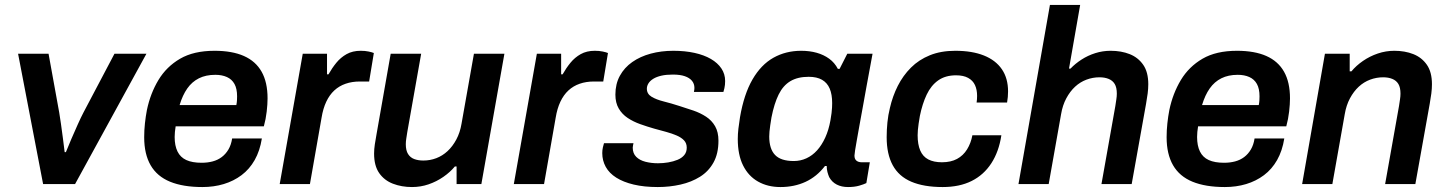

<svg xmlns="http://www.w3.org/2000/svg" viewBox="-20 -743 5841 775"><path d="M154 0 53 -526H176L219 -289Q222 -272 226 -243.5Q230 -215 234 -184.5Q238 -154 241 -129H246Q255 -152 268 -182Q281 -212 294 -241Q307 -270 317 -289L442 -526H571L283 0Z M797 12Q719 12 666.5 -9.5Q614 -31 588 -76Q562 -121 562 -189Q562 -217 565 -245Q568 -273 573 -299Q587 -366 619.5 -420Q652 -474 707 -506Q762 -538 846 -538Q917 -538 964.5 -517Q1012 -496 1036 -453.5Q1060 -411 1060 -346Q1060 -323 1056.5 -292.5Q1053 -262 1045 -233H689Q687 -221 686 -210.5Q685 -200 685 -190Q685 -155 696.5 -131.5Q708 -108 732 -97Q756 -86 794 -86Q818 -86 838.5 -91.5Q859 -97 875 -109Q891 -121 902 -139.5Q913 -158 917 -184H1037Q1029 -134 1008 -97Q987 -60 955 -36Q923 -12 883 0Q843 12 797 12ZM705 -319H934Q936 -329 936.5 -338Q937 -347 937 -354Q937 -385 926.5 -404Q916 -423 896 -432Q876 -441 849 -441Q811 -441 783 -427Q755 -413 736 -386Q717 -359 705 -319Z M1109 0 1202 -526H1300V-443H1306Q1320 -468 1337.5 -489.5Q1355 -511 1379 -524.5Q1403 -538 1436 -538Q1454 -538 1468 -535Q1482 -532 1489 -529L1470 -414H1432Q1401 -414 1375 -405Q1349 -396 1329.5 -378Q1310 -360 1297 -332.5Q1284 -305 1278 -268L1231 0Z M1643 12Q1601 12 1566 -1.5Q1531 -15 1510.5 -44.5Q1490 -74 1490 -123Q1490 -141 1493 -160.5Q1496 -180 1500 -202L1557 -526H1680L1624 -210Q1622 -196 1620 -184Q1618 -172 1618 -161Q1618 -136 1627 -121.5Q1636 -107 1652 -101Q1668 -95 1689 -95Q1716 -95 1741 -104.5Q1766 -114 1786.5 -133Q1807 -152 1822 -180Q1837 -208 1843 -244L1893 -526H2016L1923 0H1823V-71H1816Q1797 -48 1769.5 -29Q1742 -10 1710 1Q1678 12 1643 12Z M2054 0 2147 -526H2245V-443H2251Q2265 -468 2282.5 -489.5Q2300 -511 2324 -524.5Q2348 -538 2381 -538Q2399 -538 2413 -535Q2427 -532 2434 -529L2415 -414H2377Q2346 -414 2320 -405Q2294 -396 2274.5 -378Q2255 -360 2242 -332.5Q2229 -305 2223 -268L2176 0Z M2635 12Q2580 12 2538 2Q2496 -8 2467.5 -26Q2439 -44 2425 -69.5Q2411 -95 2411 -125Q2411 -137 2413.5 -148Q2416 -159 2418 -165H2537Q2536 -161 2535 -155Q2534 -149 2534 -147Q2534 -124 2548 -110Q2562 -96 2585.5 -90Q2609 -84 2636 -84Q2657 -84 2677.5 -87.5Q2698 -91 2715 -98Q2732 -105 2742 -117Q2752 -129 2752 -147Q2752 -165 2741 -176.5Q2730 -188 2711.5 -196Q2693 -204 2669.5 -210.5Q2646 -217 2620 -224Q2592 -232 2564 -242Q2536 -252 2513.5 -267Q2491 -282 2477.5 -305Q2464 -328 2464 -361Q2464 -404 2482 -437Q2500 -470 2532 -492.5Q2564 -515 2606.5 -526.5Q2649 -538 2698 -538Q2745 -538 2783.5 -529.5Q2822 -521 2849.5 -505Q2877 -489 2892 -466.5Q2907 -444 2907 -416Q2907 -400 2904 -387Q2901 -374 2900 -372H2781Q2782 -377 2782.5 -381Q2783 -385 2783 -388Q2783 -405 2773 -417Q2763 -429 2744 -435.5Q2725 -442 2696 -442Q2669 -442 2649.5 -437.5Q2630 -433 2617 -425Q2604 -417 2597.5 -406.5Q2591 -396 2591 -385Q2591 -364 2610 -352.5Q2629 -341 2659 -333.5Q2689 -326 2723 -315Q2752 -306 2779.5 -296.5Q2807 -287 2830 -272Q2853 -257 2866.5 -233.5Q2880 -210 2880 -175Q2880 -123 2860 -87Q2840 -51 2805.5 -29.5Q2771 -8 2727 2Q2683 12 2635 12Z M3130 12Q3079 12 3040 -10Q3001 -32 2979.5 -75Q2958 -118 2958 -182Q2958 -202 2960.5 -223.5Q2963 -245 2967 -270Q2983 -363 3017.5 -422.5Q3052 -482 3102 -510Q3152 -538 3214 -538Q3248 -538 3276.5 -530Q3305 -522 3327 -506Q3349 -490 3362 -465H3369L3400 -526H3502L3478 -396Q3471 -355 3463.5 -315.5Q3456 -276 3450 -241.5Q3444 -207 3439 -180Q3434 -153 3431.5 -136Q3429 -119 3429 -115Q3429 -101 3437 -94.5Q3445 -88 3458 -88H3491L3477 -4Q3467 1 3448 6.5Q3429 12 3403 12Q3377 12 3357.5 2Q3338 -8 3327 -28Q3323 -37 3320 -48.5Q3317 -60 3317 -73H3310Q3277 -30 3231.5 -9Q3186 12 3130 12ZM3184 -93Q3211 -93 3235 -104Q3259 -115 3278 -136Q3297 -157 3311 -187.5Q3325 -218 3332 -257Q3335 -274 3336.5 -286.5Q3338 -299 3338.5 -309Q3339 -319 3339 -327Q3339 -362 3329 -385.5Q3319 -409 3298 -421Q3277 -433 3244 -433Q3200 -433 3170.5 -415.5Q3141 -398 3123 -361.5Q3105 -325 3094 -269Q3091 -251 3089 -237Q3087 -223 3086 -212Q3085 -201 3085 -192Q3085 -142 3108.5 -117.5Q3132 -93 3184 -93Z M3785 12Q3709 12 3658.5 -9.5Q3608 -31 3583.5 -76Q3559 -121 3559 -189Q3559 -219 3562 -249Q3565 -279 3572 -307Q3583 -355 3604 -396.5Q3625 -438 3657 -470Q3689 -502 3733.5 -520Q3778 -538 3836 -538Q3904 -538 3951.5 -519Q3999 -500 4024 -463.5Q4049 -427 4049 -374Q4049 -363 4048 -351.5Q4047 -340 4045 -329H3922Q3923 -336 3923.5 -342.5Q3924 -349 3924 -356Q3924 -381 3915.5 -399.5Q3907 -418 3888 -428.5Q3869 -439 3839 -439Q3796 -439 3767 -418.5Q3738 -398 3720.5 -361Q3703 -324 3693 -275Q3690 -258 3688 -244Q3686 -230 3685 -218.5Q3684 -207 3684 -197Q3684 -160 3694.5 -135.5Q3705 -111 3727 -99.5Q3749 -88 3782 -88Q3818 -88 3843 -101.5Q3868 -115 3883.5 -140Q3899 -165 3905 -197H4022Q4012 -131 3981.5 -84Q3951 -37 3902 -12.5Q3853 12 3785 12Z M4091 0 4218 -723H4340L4295 -466H4301Q4320 -486 4345.5 -502.5Q4371 -519 4401 -528.5Q4431 -538 4463 -538Q4506 -538 4540 -524.5Q4574 -511 4594.5 -481.5Q4615 -452 4615 -403Q4615 -385 4612.5 -365.5Q4610 -346 4606 -324L4548 0H4426L4482 -315Q4484 -329 4486 -341.5Q4488 -354 4488 -365Q4488 -390 4479.5 -404Q4471 -418 4455 -424.5Q4439 -431 4418 -431Q4391 -431 4365.5 -421.5Q4340 -412 4319.5 -393Q4299 -374 4284 -346Q4269 -318 4263 -282L4213 0Z M4924 12Q4846 12 4793.5 -9.5Q4741 -31 4715 -76Q4689 -121 4689 -189Q4689 -217 4692 -245Q4695 -273 4700 -299Q4714 -366 4746.5 -420Q4779 -474 4834 -506Q4889 -538 4973 -538Q5044 -538 5091.5 -517Q5139 -496 5163 -453.5Q5187 -411 5187 -346Q5187 -323 5183.5 -292.5Q5180 -262 5172 -233H4816Q4814 -221 4813 -210.5Q4812 -200 4812 -190Q4812 -155 4823.5 -131.5Q4835 -108 4859 -97Q4883 -86 4921 -86Q4945 -86 4965.5 -91.5Q4986 -97 5002 -109Q5018 -121 5029 -139.5Q5040 -158 5044 -184H5164Q5156 -134 5135 -97Q5114 -60 5082 -36Q5050 -12 5010 0Q4970 12 4924 12ZM4832 -319H5061Q5063 -329 5063.5 -338Q5064 -347 5064 -354Q5064 -385 5053.5 -404Q5043 -423 5023 -432Q5003 -441 4976 -441Q4938 -441 4910 -427Q4882 -413 4863 -386Q4844 -359 4832 -319Z M5236 0 5328 -526H5428V-455H5435Q5454 -478 5481.5 -497Q5509 -516 5541.5 -527Q5574 -538 5608 -538Q5651 -538 5685 -524.5Q5719 -511 5739.5 -481.5Q5760 -452 5760 -403Q5760 -385 5757.5 -365.5Q5755 -346 5751 -324L5693 0H5571L5627 -315Q5629 -329 5631 -341.5Q5633 -354 5633 -365Q5633 -390 5624.5 -404Q5616 -418 5600 -424.5Q5584 -431 5563 -431Q5536 -431 5510.5 -421.5Q5485 -412 5464.5 -393Q5444 -374 5429 -346Q5414 -318 5408 -282L5358 0Z"/></svg>

Font: Archivo SemiBold SemiBold
Style: Italic
Weight: 600
Italic angle: -10°
Version: Version 2.001